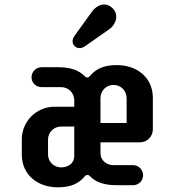

<svg xmlns="http://www.w3.org/2000/svg" viewBox="-20 -817 770 847"><path d="M119.1 -476.1C119.1 -451.7 138.7 -432.6 163.6 -432.6H250C282.2 -432.6 307.6 -406.7 307.6 -374.5V-346.2H220.7C141.1 -346.2 76.2 -282.2 76.2 -202.1V-135.3C76.2 -45.9 145.5 9.3 235.4 9.3C292 9.3 327.1 -6.8 354.5 -39.6C358.4 -43.9 362.3 -45.4 366.2 -45.4C370.1 -45.4 373 -43.9 377 -39.6C403.3 -12.7 439.5 0 495.6 0H567.4C591.8 0 611.3 -19.5 611.3 -43.9C611.3 -67.9 591.8 -88.4 567.4 -88.4H481C448.2 -88.4 423.3 -111.3 423.3 -140.6V-189H596.2C628.9 -189 654.3 -213.9 654.3 -246.6V-385.3C654.3 -474.6 585 -529.8 495.1 -529.8C438.5 -529.8 403.3 -513.7 376 -481C372.1 -476.6 368.2 -475.1 364.3 -475.1C360.4 -475.1 357.4 -476.6 353.5 -481C327.1 -507.8 291 -520.5 234.9 -520.5H163.6C138.7 -520.5 119.1 -500.5 119.1 -476.1ZM191.9 -201.2C191.9 -233.4 217.3 -258.8 250 -258.8H307.6V-127.9C307.6 -97.2 281.2 -78.6 250 -78.6C217.3 -78.6 191.9 -103.5 191.9 -135.7ZM538.6 -384.3V-274.4H423.3V-384.3C423.3 -416.5 448.2 -442.4 481 -442.4C513.2 -442.4 538.6 -416.5 538.6 -384.3ZM308.6 -658.7C298.3 -644 296.4 -626.5 309.1 -613.8C321.3 -601.1 340.3 -603 354.5 -612.8L461.9 -688C493.7 -710 504.9 -753.9 476.6 -780.8C445.3 -811 407.7 -795.9 385.3 -765.1Z"/></svg>

Font: Supermercado One
Style: Regular
Weight: 400
Designer: James Grieshaber
Foundry: James Grieshaber
Version: Version 1.002